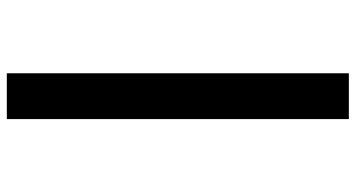

<svg xmlns="http://www.w3.org/2000/svg" viewBox="-254 -546 1018 549"><g transform="rotate(-90 254.5 -271.0)"><path d="M189 -760H320V218H189Z"/></g></svg>

Font: Noto Sans Thai Looped UI Black
Style: Regular
Weight: 900
Designer: Cadson Demak Team
Foundry: Cadson Demak Co., Ltd.
Version: Version 1.000